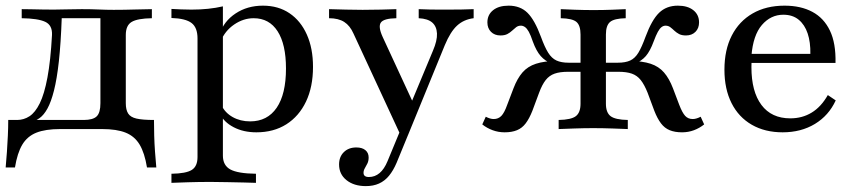

<svg xmlns="http://www.w3.org/2000/svg" viewBox="-22 -447 2974 665"><path d="M-2.4 133.1Q0 106.5 2 78.6Q4 50.8 5.2 23Q6.5 -4.8 6.5 -31.5H267.7Q300 -31.5 312.9 -44Q325.8 -56.5 325.8 -89.5V-386.3L329 -383.9H187.1L191.9 -386.3Q188.7 -296.8 181.9 -234.7Q175 -172.6 164.9 -133.1Q154.8 -93.5 142.3 -71Q129.8 -48.4 114.9 -37.9Q100 -27.4 83.1 -23.4L37.1 -31.5Q60.5 -31.5 80.2 -44.4Q100 -57.3 115.7 -89.1Q131.5 -121 142.3 -178.6Q153.2 -236.3 158.1 -325.8Q159.7 -359.7 134.7 -371.4Q109.7 -383.1 53.2 -383.9V-415.3Q66.9 -415.3 85.1 -414.9Q103.2 -414.5 123.8 -414.1Q144.4 -413.7 163.7 -413.7Q184.7 -413.7 208.1 -414.5Q231.5 -415.3 261.3 -415.3Q294.4 -415.3 320.2 -414.1Q346 -412.9 371.8 -412.9Q408.9 -412.9 446.8 -414.1Q484.7 -415.3 504 -415.3V-383.9Q454 -383.1 433.9 -371Q413.7 -358.9 413.7 -325.8V-89.5Q413.7 -66.9 421.8 -54Q429.8 -41.1 450.8 -36.3Q471.8 -31.5 511.3 -31.5Q511.3 -4.8 512.1 23Q512.9 50.8 514.9 78.6Q516.9 106.5 519.4 133.1H487.1Q479 83.1 461.7 54Q444.4 25 413.3 12.5Q382.3 0 331.5 0H186.3Q135.5 0 104 12.5Q72.6 25 55.2 54Q37.9 83.1 29.8 133.1Z M571.8 186.3V154.8Q622.6 154 642.3 141.5Q662.1 129 662.1 96.8V-313.7Q662.1 -351.6 641.5 -367.3Q621 -383.1 571.8 -384.7V-416.1Q587.1 -415.3 604.4 -414.5Q621.8 -413.7 641.1 -413.7Q701.6 -413.7 750 -425V91.9Q750 125.8 775.8 139.9Q801.6 154 864.5 154.8V186.3Q849.2 185.5 823 185.1Q796.8 184.7 766.5 183.9Q736.3 183.1 707.3 183.1Q665.3 183.1 628.2 184.3Q591.1 185.5 571.8 186.3ZM866.1 11.3Q821 11.3 787.1 -6.5Q753.2 -24.2 739.5 -53.2L745.2 -82.3Q757.3 -56.5 783.9 -41.5Q810.5 -26.6 844.4 -26.6Q904 -26.6 936.3 -73.8Q968.5 -121 968.5 -209.7Q968.5 -293.5 939.5 -338.7Q910.5 -383.9 856.5 -383.9Q821 -383.9 789.1 -362.1Q757.3 -340.3 742.7 -304.8L738.7 -329Q753.2 -373.4 794 -400.4Q834.7 -427.4 888.7 -427.4Q941.9 -427.4 980.6 -401.2Q1019.4 -375 1040.7 -327.4Q1062.1 -279.8 1062.1 -215.3Q1062.1 -146 1037.9 -95.2Q1013.7 -44.4 969.8 -16.5Q925.8 11.3 866.1 11.3Z M1365.3 21 1202.4 -330.6Q1190.3 -358.1 1170.2 -371Q1150 -383.9 1117.7 -383.9V-415.3Q1149.2 -414.5 1176.6 -413.7Q1204 -412.9 1233.9 -412.9Q1268.5 -412.9 1297.6 -413.7Q1326.6 -414.5 1350.8 -415.3V-383.9Q1307.3 -383.1 1297.2 -369Q1287.1 -354.8 1303.2 -319.4L1412.9 -82.3L1396 -75.8L1477.4 -271Q1492.7 -306.5 1491.5 -331Q1490.3 -355.6 1475 -369Q1459.7 -382.3 1428.2 -383.9V-415.3Q1448.4 -414.5 1464.9 -414.1Q1481.5 -413.7 1497.2 -413.7Q1512.9 -413.7 1530.6 -413.7Q1554 -413.7 1577.4 -414.1Q1600.8 -414.5 1618.5 -415.3V-383.9Q1584.7 -379.8 1561.3 -358.5Q1537.9 -337.1 1518.5 -290.3L1391.1 21ZM1245.2 197.6Q1204 197.6 1178.2 177Q1152.4 156.5 1152.4 122.6Q1152.4 96 1169 79.8Q1185.5 63.7 1212.1 63.7Q1232.3 63.7 1243.5 73Q1254.8 82.3 1254.8 98.4Q1254.8 110.5 1250.4 119.4Q1246 128.2 1241.5 135.9Q1237.1 143.5 1237.1 151.6Q1237.1 166.1 1255.6 166.1Q1276.6 166.1 1292.7 152.4Q1308.9 138.7 1320.2 111.3L1372.6 -15.3L1400 -0.8L1351.6 116.9Q1340.3 143.5 1325.4 161.7Q1310.5 179.8 1290.7 188.7Q1271 197.6 1245.2 197.6Z M2340.3 11.3Q2315.3 11.3 2297.6 4Q2279.8 -3.2 2267.3 -19.8Q2254.8 -36.3 2244.4 -62.9L2221 -125.8Q2209.7 -154 2197.2 -169.8Q2184.7 -185.5 2166.5 -191.9Q2148.4 -198.4 2119.4 -198.4H2058.1V-229.8H2117.7Q2144.4 -229.8 2160.9 -237.5Q2177.4 -245.2 2189.1 -264.5Q2200.8 -283.9 2213.7 -319.4Q2235.5 -378.2 2260.9 -402.8Q2286.3 -427.4 2325.8 -427.4Q2359.7 -427.4 2379.4 -411.7Q2399.2 -396 2399.2 -369.4Q2399.2 -349.2 2386.7 -336.7Q2374.2 -324.2 2354 -324.2Q2339.5 -324.2 2330.2 -329Q2321 -333.9 2313.7 -340.7Q2306.5 -347.6 2299.6 -352.8Q2292.7 -358.1 2283.1 -358.1Q2275.8 -358.1 2269.4 -353.2Q2262.9 -348.4 2256.5 -336.7Q2250 -325 2241.9 -303.2Q2229.8 -270.2 2214.9 -252.8Q2200 -235.5 2175 -225.8L2158.9 -236.3Q2203.2 -235.5 2231.5 -226.2Q2259.7 -216.9 2277.8 -196Q2296 -175 2308.9 -141.1L2330.6 -83.9Q2341.1 -56.5 2351.2 -45.6Q2361.3 -34.7 2377.4 -34.7Q2389.5 -34.7 2404.8 -42.7L2416.9 -16.1Q2400.8 -3.2 2381.5 4Q2362.1 11.3 2340.3 11.3ZM1725.8 11.3Q1704 11.3 1684.3 4Q1664.5 -3.2 1648.4 -16.1L1660.5 -42.7Q1675.8 -34.7 1687.9 -34.7Q1704 -34.7 1714.5 -45.6Q1725 -56.5 1734.7 -83.9L1756.5 -141.1Q1769.4 -175 1787.5 -196Q1805.6 -216.9 1834.3 -226.2Q1862.9 -235.5 1906.5 -236.3L1890.3 -225.8Q1866.1 -235.5 1850.8 -252.8Q1835.5 -270.2 1823.4 -303.2Q1816.1 -325 1809.7 -336.7Q1803.2 -348.4 1796.4 -353.2Q1789.5 -358.1 1782.3 -358.1Q1772.6 -358.1 1765.7 -352.8Q1758.9 -347.6 1751.6 -340.7Q1744.4 -333.9 1735.1 -329Q1725.8 -324.2 1711.3 -324.2Q1691.1 -324.2 1678.6 -336.7Q1666.1 -349.2 1666.1 -369.4Q1666.1 -396 1685.9 -411.7Q1705.6 -427.4 1739.5 -427.4Q1779.8 -427.4 1804.8 -402.8Q1829.8 -378.2 1851.6 -319.4Q1864.5 -283.9 1876.6 -264.5Q1888.7 -245.2 1905.2 -237.5Q1921.8 -229.8 1947.6 -229.8H2007.3V-198.4H1946Q1916.9 -198.4 1898.8 -191.9Q1880.6 -185.5 1868.1 -169.8Q1855.6 -154 1845.2 -125.8L1821.8 -62.9Q1811.3 -36.3 1798.8 -19.8Q1786.3 -3.2 1768.5 4Q1750.8 11.3 1725.8 11.3ZM1912.9 0V-31.5Q1956.5 -32.3 1972.6 -44.8Q1988.7 -57.3 1988.7 -87.9V-327.4Q1988.7 -358.9 1974.6 -371Q1960.5 -383.1 1920.2 -383.9V-415.3Q1936.3 -414.5 1968.5 -413.3Q2000.8 -412.1 2033.9 -412.1Q2066.9 -412.1 2098 -413.3Q2129 -414.5 2145.2 -415.3V-383.9Q2105.6 -383.1 2091.1 -371Q2076.6 -358.9 2076.6 -327.4V-87.9Q2076.6 -57.3 2092.7 -44.8Q2108.9 -32.3 2152.4 -31.5V0Q2133.1 -0.8 2099.2 -2Q2065.3 -3.2 2032.3 -3.2Q2000.8 -3.2 1967.3 -2Q1933.9 -0.8 1912.9 0Z M2688.7 11.3Q2627.4 11.3 2581.9 -14.9Q2536.3 -41.1 2511.7 -89.9Q2487.1 -138.7 2487.1 -205.6Q2487.1 -274.2 2512.5 -323.8Q2537.9 -373.4 2584.7 -400.4Q2631.5 -427.4 2695.2 -427.4Q2751.6 -427.4 2791.5 -406Q2831.5 -384.7 2852.4 -341.1Q2873.4 -297.6 2871.8 -229H2546.8L2545.2 -260.5H2784.7Q2785.5 -300.8 2775.4 -331Q2765.3 -361.3 2744.4 -378.6Q2723.4 -396 2691.1 -396Q2647.6 -396 2616.9 -360.5Q2586.3 -325 2580.6 -253.2L2582.3 -250.8Q2581.5 -242.7 2581 -233.9Q2580.6 -225 2580.6 -214.5Q2580.6 -129.8 2615.3 -83.5Q2650 -37.1 2715.3 -37.1Q2756.5 -37.1 2789.1 -56.9Q2821.8 -76.6 2845.2 -117.7L2872.6 -99.2Q2848.4 -46.8 2800.4 -17.7Q2752.4 11.3 2688.7 11.3Z"/></svg>

Font: Playfair 12pt Medium
Style: Regular
Weight: 500
Designer: Claus Eggers Sørensen
Foundry: Claus Eggers Sørensen
Version: Version 2.000;gftools[0.9.28]